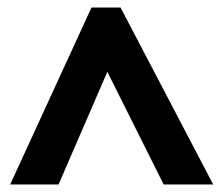

<svg xmlns="http://www.w3.org/2000/svg" viewBox="-20 -738 589 508"><path d="M7 -250 222 -718H299L544 -250H413L264 -548L135 -250Z"/></svg>

Font: Noto Kufi Arabic ExtraBold
Style: Regular
Weight: 800
Designer: Monotype Design Team, David Williams, Khaled Hosny
Foundry: Google LLC
Version: Version 2.109; ttfautohint (v1.8.4.7-5d5b)